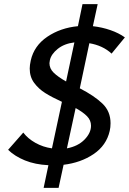

<svg xmlns="http://www.w3.org/2000/svg" viewBox="-20 -789 621 924"><path d="M410 -581 364 -364Q434 -328 473 -290.5Q512 -253 512 -196Q512 -176 508 -159Q492 -89 430.5 -47.5Q369 -6 286 4L262 115H190L213 6Q149 3 100 -17Q51 -37 19 -68L92 -151Q114 -122 150.5 -101.5Q187 -81 230 -75L278 -299Q230 -321 198 -341Q166 -361 144.5 -390Q123 -419 123 -459Q123 -475 128 -498Q144 -569 207.5 -612Q271 -655 355 -663L377 -769H450L427 -663Q471 -658 511.5 -644Q552 -630 581 -609L517 -531Q475 -570 410 -581ZM218 -485Q218 -459 238.5 -439Q259 -419 298 -397L338 -585Q289 -579 257.5 -553.5Q226 -528 220 -499Q218 -489 218 -485ZM344 -269 302 -75Q355 -85 386.5 -117Q418 -149 418 -184Q418 -210 399 -229.5Q380 -249 344 -269Z"/></svg>

Font: Ysabeau Semibold
Style: Italic
Weight: 600
Italic angle: -12°
Designer: Christian Thalmann (Catharsis Fonts)
Version: Version 0.003